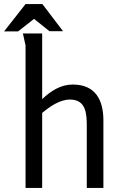

<svg xmlns="http://www.w3.org/2000/svg" viewBox="-44 -927 611 947"><path d="M124 -834 200 -773H267L165 -907H82L-24 -772H45ZM164 -762H69L82 -703V0H164V-370C201 -401 251 -436 301 -436C380 -436 384 -367 384 -306V0H466V-333C466 -436 425 -510 315 -510C255 -510 206 -478 164 -438Z"/></svg>

Font: Rosario
Style: Regular
Weight: 400
Designer: Hector Gatti
Foundry: Omnibus Type
Version: Version 1.100